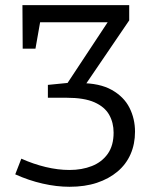

<svg xmlns="http://www.w3.org/2000/svg" viewBox="-20 -718 600 747"><path d="M250.7 8.7Q200 8.7 145.8 -3.7Q91.7 -16 39.3 -39.7L63 -100.7Q109.7 -79.7 157.7 -68.2Q205.7 -56.7 250.3 -56.7Q298.7 -56.7 337.5 -72Q376.3 -87.3 399.2 -119.5Q422 -151.7 422 -202Q422 -240.7 404.7 -271.5Q387.3 -302.3 347.5 -320Q307.7 -337.7 239 -337.7H166.3V-387.7L252.7 -396.3L236.3 -385.3L408.3 -645.7L416 -631.3H122L138.3 -644L118 -528.7H68.3L67.3 -698H482.7V-638.7L300.3 -370.7L291.3 -394.7Q367.7 -394.7 414.8 -368.2Q462 -341.7 483.7 -298.8Q505.3 -256 505.3 -205.7Q505.3 -157.7 488 -118.2Q470.7 -78.7 437.2 -50.5Q403.7 -22.3 357 -6.8Q310.3 8.7 250.7 8.7Z"/></svg>

Font: Bitter Thin
Style: Regular
Weight: 100
Designer: Sol Matas, and Bitter project Authors
Foundry: Sol Matas
Version: Version 2.002